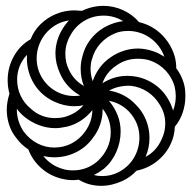

<svg xmlns="http://www.w3.org/2000/svg" viewBox="-20 -606 640 639"><path d="M164 -179.5Q136.5 -179.5 109.8 -189.5Q83 -199.5 61 -217.5Q46.5 -229.5 36 -244V-242Q36 -202.5 58.5 -168.5Q77.5 -143 104 -129Q130.5 -115 161 -115Q192.5 -115 219.2 -129.2Q246 -143.5 263.5 -168.5Q286.5 -200.5 287.5 -239.5Q271 -219 249.5 -204.8Q228 -190.5 203 -184.5Q179.5 -179.5 164 -179.5ZM317 12.5Q275.5 12.5 242 -8Q232.5 -6.5 222 -6.5Q204 -6.5 184 -11.5Q146 -21 117 -46.8Q88 -72.5 74.5 -108.5Q50 -124.5 32.5 -149Q17.5 -168 10 -192Q2.5 -216 2.5 -241Q2.5 -266 11.5 -294Q5.5 -316 5.5 -339Q5.5 -381.5 25.8 -418.2Q46 -455 82 -475.5Q93 -503.5 113.5 -524Q136.5 -547 166 -559.2Q195.5 -571.5 228 -571.5Q230.5 -571.5 253 -570Q287.5 -586.5 324 -586.5Q358 -586.5 389.5 -572.2Q421 -558 442.5 -532.5Q472.5 -525.5 497 -508.5Q529 -486 548 -451Q567 -416 566.5 -379Q583.5 -357 592 -328Q597 -311 597 -286Q597 -258 588.2 -231.8Q579.5 -205.5 562 -184.5Q560.5 -153.5 549 -129Q533.5 -94 503 -69.8Q472.5 -45.5 434.5 -38Q414 -16 388 -4Q352 12.5 317 12.5ZM124 -87Q149.5 -54.5 191 -43Q204.5 -39 223 -39Q269.5 -39 304.5 -69.5Q325.5 -88.5 337 -113.2Q348.5 -138 348.5 -165Q348.5 -211 321.5 -244V-241Q321.5 -216 313.5 -192.2Q305.5 -168.5 290.5 -149Q269 -117.5 234.5 -100Q200 -82.5 161 -82.5Q142 -82.5 124 -87ZM69.5 -413 70 -423.5Q54 -407 45.5 -385.8Q37 -364.5 37 -341Q37 -312 49 -286.8Q61 -261.5 83.5 -243.5Q99.5 -228.5 119.8 -220.8Q140 -213 163 -213Q180 -213 194 -216.5Q233.5 -227 258 -256Q244 -252.5 227 -252.5Q192.5 -252.5 159 -268.5Q117 -288.5 93.2 -327.2Q69.5 -366 69.5 -413ZM173.5 -298.5Q198.5 -286.5 226 -286.5Q236.5 -286.5 247 -288Q224.5 -300.5 207 -319.5Q189.5 -338.5 179.5 -362Q164.5 -395 164.5 -428Q164.5 -449 170.2 -469.2Q176 -489.5 186.5 -507Q196 -523.5 209.5 -538Q168 -532 137.5 -500.5Q120.5 -482.5 111.2 -459.5Q102 -436.5 102 -412Q102 -375.5 121.2 -345Q140.5 -314.5 173.5 -298.5ZM208.5 -376Q224.5 -339.5 259 -320Q248.5 -347 248.5 -377Q248.5 -399.5 254.5 -419Q263.5 -456 289.5 -484.5Q315.5 -513 352.5 -526.5Q368.5 -533 390 -535.5Q360 -554 325 -554Q290 -554 261 -537Q232 -520 215.5 -490.5Q197.5 -460.5 197.5 -427Q197.5 -398 208.5 -376ZM288.5 -336Q297 -360.5 312.2 -381Q327.5 -401.5 348.5 -415.5Q368.5 -429.5 391.8 -437Q415 -444.5 439 -444.5Q464.5 -444.5 493 -434.5Q510.5 -428 527 -417Q520.5 -436 508 -452.5Q495.5 -469 478.5 -480.5Q463 -491.5 444.5 -497.2Q426 -503 407 -503Q381.5 -503 364 -495.5Q335 -484 314.5 -461.5Q294 -439 286.5 -410Q281.5 -397.5 281.5 -376Q281.5 -356 288.5 -336ZM320 -20Q348 -20 372.5 -32Q406.5 -49 425.2 -80Q444 -111 444 -149Q444 -173 435 -195Q426 -217 408.5 -235.5Q380.5 -263.5 342.5 -270.5Q361 -249 371.2 -223Q381.5 -197 381.5 -169Q381.5 -133 367 -100Q352.5 -67 325.5 -44Q309 -31.5 292.5 -23.5Q305 -20 320 -20ZM403 -353.5Q447 -353.5 483.8 -332Q520.5 -310.5 541 -273.5Q550.5 -257 556 -238Q565 -260.5 565 -286Q565 -301 561 -319Q552.5 -348 531.8 -370.5Q511 -393 482.5 -403.5Q463.5 -410.5 439 -410.5Q399 -410.5 368 -388.5Q334 -366 321 -329Q359.5 -353.5 403 -353.5ZM432 -257.5Q454 -236 465.8 -207Q477.5 -178 477.5 -147Q477.5 -114 464.5 -84Q500.5 -103 518 -142.5Q530 -167.5 530 -195Q530 -228.5 512 -257Q496.5 -283.5 471.2 -300.2Q446 -317 415 -320.5Q374.5 -322 343 -304.5Q369 -300.5 391.8 -288.5Q414.5 -276.5 432 -257.5Z"/></svg>

Font: JuliaMono SemiBold
Style: Italic
Weight: 600
Italic angle: -9°
Monospace: yes
Designer: cormullion
Foundry: corm
Version: Version 0.056; ttfautohint (v1.8.4)